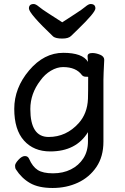

<svg xmlns="http://www.w3.org/2000/svg" viewBox="-20 -755 620 956"><path d="M290 -563Q258 -563 245 -573Q124 -688 124 -713Q124 -735 148 -735Q158 -735 174 -721.5Q190 -708 224 -686.5Q258 -665 290 -644Q322 -665 355.5 -686.5Q389 -708 405 -721.5Q421 -735 431 -735Q455 -735 455 -713Q455 -693 367 -608Q347 -589 334 -576Q321 -563 290 -563ZM222 -73Q310 -73 372 -142Q415 -190 418 -263Q419 -290 419 -372Q419 -373 407 -373Q395 -373 388 -381Q359 -421 294 -421Q264 -421 233.5 -403Q203 -385 181 -354Q131 -289 131 -212Q131 -73 222 -73ZM242 181Q172 181 129.5 156.5Q87 132 59 88Q55 82 55 70Q55 59 72 40.5Q89 22 104 22Q119 22 125 36Q142 75 168 91.5Q194 108 244 108Q294 108 333 88.5Q372 69 395 33.5Q418 -2 418 -51V-97Q359 -1 230 -1Q148 -1 99.5 -55Q51 -109 51 -213Q51 -317 125 -404.5Q199 -492 295 -492Q391 -492 418 -447L416 -475Q416 -491 440 -491Q458 -491 478.5 -482.5Q499 -474 499 -457Q495 -381 495 -358V-50Q495 25 460 76.5Q425 128 368 154.5Q311 181 242 181Z"/></svg>

Font: ToneOZ-Pinyin-WenKai-Medium
Style: Medium
Weight: 700
Designer: Fontworks Inc.
Foundry: ToneOZ
Version: Version 0.240331